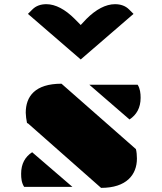

<svg xmlns="http://www.w3.org/2000/svg" viewBox="-20 -911 789 936"><path d="M111.8 -310.5H115.2L472.7 4.9C596.7 4.9 647.5 -59.1 647.5 -138.2C647.5 -151.9 646 -172.4 642.6 -184.1L279.8 -502.9C150.4 -502.9 105.5 -440.9 105.5 -361.3C105.5 -349.6 108.4 -325.7 111.8 -310.5ZM415.5 -498 611.3 -328.6C645.5 -351.1 665.5 -385.3 665.5 -434.1C665.5 -455.6 663.1 -479.5 650.9 -498ZM97.7 0H107.9H333L136.7 -168.9C102.5 -146.5 83 -112.8 83 -64C83 -41.5 85 -20 97.7 0ZM373.5 -621.1 630.9 -843.3 608.9 -865.2C591.8 -882.3 568.4 -890.6 540.5 -890.6C495.6 -890.6 447.8 -865.2 401.4 -818.8L373.5 -789.1L344.2 -818.8C297.9 -865.2 250.5 -890.6 206.1 -890.6C178.2 -890.6 155.3 -882.3 138.2 -865.2L116.2 -843.3Z"/></svg>

Font: Plaster
Style: Regular
Weight: 400
Designer: Eben Sorkin
Foundry: Eben Sorkin
Version: Version 1.007